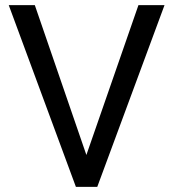

<svg xmlns="http://www.w3.org/2000/svg" viewBox="-20 -731 677 751"><path d="M312 -107.9 521.5 -710.9H623.5L360.4 0H287.6ZM116.2 -710.9 323.7 -107.9 349.6 0H276.9L14.2 -710.9Z"/></svg>

Font: RobotoDEMO
Style: Regular
Weight: 400
Designer: Christian Robertson
Foundry: Google
Version: Version 2.136